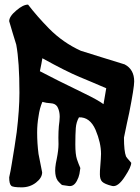

<svg xmlns="http://www.w3.org/2000/svg" viewBox="-20 -805 601 825"><path d="M556.6 -455.1Q556.6 -428.7 535.2 -320.3Q531.2 -301.8 525.4 -275.4Q519.5 -249 512.7 -213.9Q512.7 -155.3 521.5 -132.8Q526.4 -125 532.2 -119.1Q538.1 -112.3 543.9 -105.5Q543.9 -87.9 517.6 -47.9Q487.3 0 461.9 -5.9Q429.7 -13.7 418.9 -24.4Q409.2 -34.2 409.2 -55.7Q409.2 -74.2 410.2 -81.1Q414.1 -129.9 414.1 -143.6Q414.1 -191.4 390.6 -247.1Q366.2 -302.7 319.3 -300.8Q307.6 -280.3 305.7 -254.9Q303.7 -228.5 303.7 -184.6Q303.7 -141.6 310.5 -121.1Q317.4 -100.6 325.2 -83Q323.2 -71.3 321.3 -57.6Q318.4 -43 310.5 -28.3Q296.9 -2 274.4 -5.9Q252 -9.8 248 -9.8Q245.1 -9.8 233.4 -22.5Q220.7 -34.2 217.8 -58.6Q214.8 -82 223.6 -121.1Q231.4 -160.2 231.4 -185.5Q229.5 -244.1 235.4 -284.2Q240.2 -323.2 225.6 -347.7Q216.8 -360.4 198.2 -361.3Q178.7 -362.3 162.1 -367.2Q150.4 -340.8 145.5 -304.7Q139.6 -271.5 139.6 -235.4Q139.6 -189.5 145.5 -143.6Q152.3 -107.4 161.1 -64.5Q161.1 -41 134.8 -20.5Q108.4 0 73.2 0Q35.2 0 28.3 -6.8Q19.5 -14.6 19.5 -43Q22.5 -56.6 25.4 -71.3Q27.3 -85 30.3 -99.6Q43.9 -179.7 51.8 -237.3Q63.5 -335 63.5 -406.2Q63.5 -540 49.8 -613.3Q42 -638.7 34.2 -664.1Q27.3 -688.5 19.5 -713.9Q19.5 -734.4 49.8 -759.8Q79.1 -785.2 100.6 -785.2Q138.7 -735.4 190.4 -682.6Q250 -622.1 327.1 -586.9Q374 -572.3 420.9 -557.6Q468.8 -543 515.6 -528.3Q556.6 -506.8 556.6 -455.1Q556.6 -455.1 556.6 -455.1ZM436.5 -425.8Q403.3 -439.5 375 -452.1Q345.7 -463.9 321.3 -474.6Q264.6 -498 162.1 -554.7Q159.2 -536.1 151.4 -499Q215.8 -464.8 340.8 -404.3Q401.4 -375 424.8 -357.4Q428.7 -379.9 436.5 -425.8Z"/></svg>

Font: Tolkien Dwarf Runes
Style: Regular
Weight: 400
Version: Regular